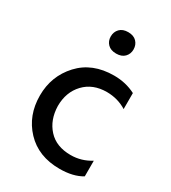

<svg xmlns="http://www.w3.org/2000/svg" viewBox="-182 -828 834 934"><g transform="rotate(30 235.5 -361.5)"><path d="M142.1 -251Q142.1 -329.1 189.5 -379.2Q236.8 -429.2 315.9 -429.2Q377.9 -428.7 426.8 -397.9V-487.8Q372.1 -516.1 306.2 -516.1Q184.1 -516.1 112.5 -438.5Q41 -360.8 41 -252Q41 -140.1 111.8 -65.2Q182.6 9.8 301.8 9.8Q377.9 9.8 426.8 -20V-107.9Q375 -75.2 314.9 -75.2Q233.9 -75.2 189 -124.5Q144 -173.8 142.1 -251ZM195.8 -672.9Q195.8 -647.5 212.4 -630.4Q229 -613.3 259.8 -613.3Q290.5 -613.3 307.1 -630.4Q323.7 -647.5 323.7 -672.9Q323.7 -698.7 307.1 -716.1Q290.5 -733.4 259.8 -733.4Q229 -733.4 212.4 -716.1Q195.8 -698.7 195.8 -672.9Z"/></g></svg>

Font: FAU Chimera Medium
Style: Regular
Weight: 500
Version: Version 1.002;hotconv 1.0.117;makeotfexe 2.5.65602